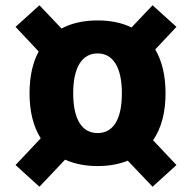

<svg xmlns="http://www.w3.org/2000/svg" viewBox="-20 -626 728 730"><path d="M351.1 -548.3C297.9 -548.3 252.4 -538.1 213.9 -517.6L129.9 -606L39.1 -523.9L127 -430.2C104 -387.2 92.3 -334.5 92.3 -271.5C92.3 -202.6 106.4 -145.5 134.8 -100.1L39.1 1.5L129.9 84L227.5 -19C263.2 -2.9 304.2 5.4 351.1 5.4C394 5.4 432.1 -1.5 465.8 -15.1L560.1 84L650.9 1.5L562 -92.8C593.8 -139.2 609.4 -198.7 609.4 -271.5C609.4 -338.4 596.2 -393.6 570.3 -438L650.9 -523.9L560.1 -606L480 -521.5C443.4 -539.6 400.4 -548.3 351.1 -548.3ZM351.1 -422.9C409.2 -422.9 443.4 -371.1 443.4 -271.5C443.4 -171.4 410.2 -120.1 351.1 -120.1C292 -120.1 258.3 -171.4 258.3 -271.5C258.3 -371.1 292.5 -422.9 351.1 -422.9Z"/></svg>

Font: Estedad ExtraBold
Style: Regular
Weight: 800
Designer: Amin Abedi
Version: Version 7.3